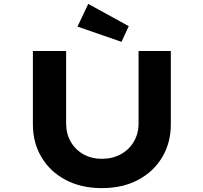

<svg xmlns="http://www.w3.org/2000/svg" viewBox="-20 -963 1048 989"><path d="M504.6 6Q398.5 6 318.4 -36.2Q238.4 -78.4 193.9 -152.9Q149.4 -227.4 149.4 -322V-700.4H320.6V-327Q320.6 -274.1 344.5 -232.7Q368.4 -191.3 410.2 -168.1Q452.1 -144.9 503.6 -144.9Q559 -144.9 601.7 -168.1Q644.3 -191.3 669 -232.7Q693.7 -274.1 693.7 -327V-700.4H859.9V-322Q859.9 -227.4 815.3 -152.9Q770.8 -78.4 691.1 -36.2Q611.4 6 504.6 6ZM605.9 -747.5 379.2 -826 434.5 -943 643.3 -828.2Z"/></svg>

Font: Lexend Tera
Style: Regular
Weight: 400
Designer: Bonnie Shaver-Troup, Thomas Jockin
Foundry: Lexend
Version: Version 1.007